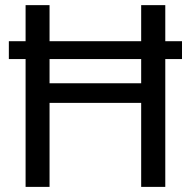

<svg xmlns="http://www.w3.org/2000/svg" viewBox="-20 -731 741 751"><path d="M173.8 -710.9V-569.8H532.2V-710.9H626.5V-569.8H691.9V-500H626.5V0H532.2V-328.6H173.8V0H80.1V-500H14.6V-569.8H80.1V-710.9ZM173.8 -405.3H532.2V-500H173.8Z"/></svg>

Font: Vazirmatn RD UI
Style: Regular
Weight: 400
Designer: Saber Rastikerdar
Foundry: Saber Rastikerdar
Version: Version 33.003